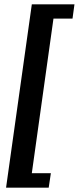

<svg xmlns="http://www.w3.org/2000/svg" viewBox="-20 -706 364 887"><path d="M8 161 127 -686H324L315 -620H227L127 94H215L205 161Z"/></svg>

Font: Chivo Medium SemiBold
Style: Italic
Weight: 600
Italic angle: -8.05°
Version: Version 2.002